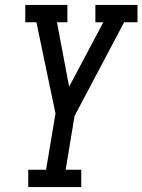

<svg xmlns="http://www.w3.org/2000/svg" viewBox="-20 -755 575 775"><path d="M94 0V-70H166L204 -297L169 -464L127 -665H82V-735H252V-665H210L259 -405L397 -665H365V-735H535V-665H481L281 -287L245 -70H308V0Z"/></svg>

Font: Iosevka Gothic
Style: Italic
Weight: 400
Italic angle: -9°
Monospace: yes
Designer: Belleve Invis
Foundry: Belleve Invis
Version: Version 15.5.1; ttfautohint (v1.8.4)